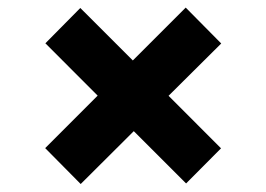

<svg xmlns="http://www.w3.org/2000/svg" viewBox="-20 -599 690 498"><path d="M189.3 -121.7 97.2 -214.8 233.3 -351 97.7 -486.7 188.3 -578.3 324.5 -442.2 461.7 -579.3 553.8 -486.2 417.2 -350.5 553.3 -214.3 462.7 -123.2 327 -258.8Z"/></svg>

Font: REM Medium
Style: Regular
Weight: 500
Designer: Octavio Pardo
Foundry: Ashler Design
Version: Version 1.005;gftools[0.9.28]